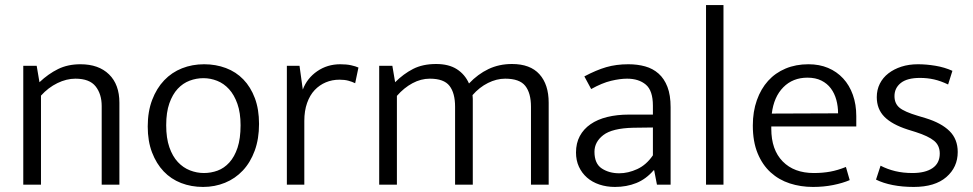

<svg xmlns="http://www.w3.org/2000/svg" viewBox="-20 -730 3845 759"><path d="M142 0H72V-470H125L136 -405Q171 -438 209.5 -457Q248 -476 298 -476Q370 -476 411 -436Q452 -396 452 -324V0H382V-311Q382 -358 358 -388.5Q334 -419 278 -419Q243 -419 207 -401.5Q171 -384 142 -352Z M1004 -240Q1004 -181 987 -134.5Q970 -88 940 -56Q910 -24 869.5 -7.5Q829 9 783 9Q736 9 696 -6.5Q656 -22 627 -52.5Q598 -83 581 -127.5Q564 -172 564 -230Q564 -289 581.5 -335Q599 -381 629 -412.5Q659 -444 699.5 -460Q740 -476 787 -476Q833 -476 873 -461Q913 -446 942 -416Q971 -386 987.5 -342Q1004 -298 1004 -240ZM931 -235Q931 -284 918.5 -319.5Q906 -355 885.5 -377.5Q865 -400 838.5 -410.5Q812 -421 784 -421Q756 -421 729.5 -411Q703 -401 682.5 -379Q662 -357 649.5 -321.5Q637 -286 637 -235Q637 -184 649.5 -148Q662 -112 683 -89.5Q704 -67 731 -56.5Q758 -46 786 -46Q814 -46 840 -55.5Q866 -65 886.5 -87.5Q907 -110 919 -146Q931 -182 931 -235Z M1114 0V-470H1164L1177 -376Q1194 -421 1234 -448.5Q1274 -476 1325 -476Q1350 -476 1368 -472Q1386 -468 1397 -463L1384 -401Q1372 -407 1357 -411Q1342 -415 1322 -415Q1293 -415 1268 -404.5Q1243 -394 1224 -374Q1205 -354 1194 -323Q1183 -292 1183 -252V0Z M1549 0H1479V-470H1531L1542 -405Q1575 -438 1613 -457.5Q1651 -477 1704 -477Q1754 -477 1786 -456.5Q1818 -436 1834 -400Q1869 -437 1911 -457Q1953 -477 2004 -477Q2076 -477 2112.5 -436.5Q2149 -396 2149 -324V0H2079V-308Q2079 -362 2056.5 -390.5Q2034 -419 1977 -419Q1943 -419 1909 -402Q1875 -385 1848 -354Q1849 -347 1849 -339Q1849 -331 1849 -324V0H1779V-308Q1779 -362 1757 -390.5Q1735 -419 1679 -419Q1644 -419 1610.5 -401Q1577 -383 1549 -351Z M2290 -428Q2337 -453 2376.5 -464.5Q2416 -476 2464 -476Q2500 -476 2530.5 -467.5Q2561 -459 2583.5 -439Q2606 -419 2618.5 -386.5Q2631 -354 2631 -306V0H2577L2566 -57H2564Q2534 -22 2495.5 -6.5Q2457 9 2411 9Q2378 9 2349.5 -0.5Q2321 -10 2300.5 -28Q2280 -46 2268.5 -71Q2257 -96 2257 -127Q2257 -164 2272 -192Q2287 -220 2314.5 -239Q2342 -258 2380.5 -267.5Q2419 -277 2466 -277H2561V-312Q2561 -372 2533 -395.5Q2505 -419 2459 -419Q2431 -419 2395.5 -410.5Q2360 -402 2317 -378ZM2561 -226 2483 -225Q2400 -223 2365 -196Q2330 -169 2330 -130Q2330 -83 2359 -64Q2388 -45 2428 -45Q2463 -45 2499 -61.5Q2535 -78 2561 -116Z M2771 0V-710H2840V0Z M3365 -230H3029V-221Q3029 -138 3074 -92Q3119 -46 3197 -46Q3232 -46 3262 -51.5Q3292 -57 3324 -70L3339 -18Q3311 -6 3273.5 1.5Q3236 9 3194 9Q3145 9 3102 -5Q3059 -19 3026.5 -48.5Q2994 -78 2975 -124Q2956 -170 2956 -234Q2956 -289 2972 -334Q2988 -379 3016.5 -410.5Q3045 -442 3085.5 -459Q3126 -476 3176 -476Q3219 -476 3253.5 -461.5Q3288 -447 3313 -420Q3338 -393 3351.5 -355Q3365 -317 3365 -271ZM3293 -282Q3293 -310 3286 -335.5Q3279 -361 3264.5 -380.5Q3250 -400 3227 -411.5Q3204 -423 3172 -423Q3114 -423 3076.5 -385Q3039 -347 3031 -281Z M3728 -396Q3699 -410 3672.5 -416Q3646 -422 3617 -422Q3566 -422 3541 -402Q3516 -382 3516 -350Q3516 -321 3535.5 -304.5Q3555 -288 3609 -272L3639 -263Q3701 -244 3733.5 -212Q3766 -180 3766 -129Q3766 -69 3721 -30Q3676 9 3592 9Q3547 9 3509 1.5Q3471 -6 3443 -20L3461 -75Q3488 -61 3519 -53.5Q3550 -46 3587 -46Q3638 -46 3666.5 -65.5Q3695 -85 3695 -123Q3695 -155 3672.5 -173.5Q3650 -192 3600 -208L3568 -218Q3506 -238 3476 -268.5Q3446 -299 3446 -346Q3446 -375 3458 -399Q3470 -423 3492 -440Q3514 -457 3543.5 -466.5Q3573 -476 3609 -476Q3642 -476 3678 -470Q3714 -464 3745 -450Z"/></svg>

Font: Ek Mukta Light
Style: Regular
Weight: 300
Designer: Girish Dalvi and Yashodeep Gholap
Foundry: Ek Type
Version: Version 2.538;PS 1.002;hotconv 16.6.51;makeotf.lib2.5.65220;